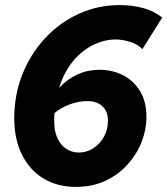

<svg xmlns="http://www.w3.org/2000/svg" viewBox="-20 -722 657 754"><path d="M36 -258Q36 -351 68.5 -431.5Q101 -512 158 -573Q215 -634 290 -668Q365 -702 450 -702Q499 -702 542 -690.5Q585 -679 617 -653L539 -529Q520 -549 489.5 -558Q459 -567 435 -567Q390 -567 346 -545.5Q302 -524 267 -482Q232 -440 212 -377Q280 -448 370 -448Q422 -448 463.5 -426.5Q505 -405 530 -364Q555 -323 555 -262Q555 -213 536 -164.5Q517 -116 481 -76Q445 -36 394 -12Q343 12 278 12Q206 12 151.5 -20.5Q97 -53 66.5 -114Q36 -175 36 -258ZM193 -245Q193 -188 220.5 -155.5Q248 -123 290 -123Q320 -123 346 -139.5Q372 -156 388 -184.5Q404 -213 404 -249Q404 -284 382.5 -304.5Q361 -325 323 -325Q288 -325 252.5 -311.5Q217 -298 194 -278Q193 -270 193 -261.5Q193 -253 193 -245Z"/></svg>

Font: Radio Canada
Style: Bold Italic
Weight: 700
Italic angle: -12°
Designer: Charles Daoud, Etienne Aubert Bonn, Alexandre Saumier Demers, Jacques Le Bailly
Foundry: Radio-Canada
Version: Version 2.104; ttfautohint (v1.8.4.7-5d5b);gftools[0.9.28.de